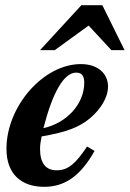

<svg xmlns="http://www.w3.org/2000/svg" viewBox="-20 -710 502 743"><path d="M317 -143C271 -74 242 -51 199 -51C157 -51 135 -79 135 -133C135 -149 137 -162 141 -182C238 -199 286 -217 329 -253C369 -287 398 -332 398 -375C398 -426 358 -462 293 -462C148 -462 5 -299 5 -134C5 -35 64 13 151 13C228 13 290 -26 346 -126ZM306 -390C306 -307 238 -234 148 -214C184 -353 227 -429 275 -429C299 -429 306 -413 306 -390ZM462 -516 376 -690H295L135 -516H192L323 -611L411 -516Z"/></svg>

Font: XITS
Style: Bold Italic
Weight: 700
Italic angle: -16.33°
Designer: MicroPress Inc., with final additions and corrections provided by Coen Hoffman, Elsevier (retired)
Version: Version 1.105